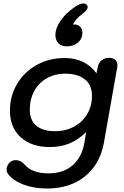

<svg xmlns="http://www.w3.org/2000/svg" viewBox="-20 -832 713 1102"><path d="M26 166Q18 157 18 140Q18 121 32.5 104Q47 87 71 87Q98 87 121 112Q164 163 258 163Q344 163 397.5 116Q451 69 465 -16L474 -74Q430 -30 379.5 -9Q329 12 266 12Q161 12 99 -44Q37 -100 37 -197Q37 -282 78.5 -351Q120 -420 191.5 -459.5Q263 -499 350 -499Q470 -499 534 -411L541 -447Q545 -471 563 -485.5Q581 -500 606 -500Q629 -500 641.5 -488.5Q654 -477 654 -458Q654 -451 653 -447L577 -16Q555 109 468.5 179.5Q382 250 250 250Q175 250 115 227.5Q55 205 26 166ZM508 -281Q508 -344 467 -376.5Q426 -409 355 -409Q293 -409 247 -382Q201 -355 176 -308.5Q151 -262 151 -204Q151 -141 189 -110Q227 -79 295 -79Q358 -79 406.5 -106Q455 -133 481.5 -179Q508 -225 508 -281ZM298 -631Q298 -670 328 -713.5Q358 -757 408 -791Q438 -812 458 -812Q473 -812 480 -801Q483 -797 483 -791Q483 -775 456 -755Q409 -719 399 -691Q423 -694 438 -680.5Q453 -667 453 -645Q453 -610 428 -588Q403 -566 363 -566Q333 -566 315.5 -583.5Q298 -601 298 -631Z"/></svg>

Font: Kodchasan SemiBold
Style: Italic
Weight: 600
Italic angle: -10°
Version: Version 1.000; ttfautohint (v1.6)